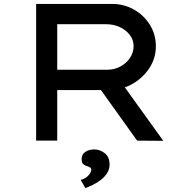

<svg xmlns="http://www.w3.org/2000/svg" viewBox="-20 -720 988 983"><path d="M165 0V-700H552Q614 -700 665 -671.5Q716 -643 747 -593.5Q778 -544 778 -483Q778 -422 744.5 -371Q711 -320 656.5 -289.5Q602 -259 536 -259H273V0ZM682 0 456 -316 570 -341 816 1ZM273 -363H530Q566 -363 596.5 -379.5Q627 -396 645.5 -423.5Q664 -451 664 -484Q664 -515 645 -540.5Q626 -566 594 -581Q562 -596 524 -596H273ZM417 243 393 201Q407 198 419 190Q431 182 439 170.5Q447 159 447 149Q447 141 441.5 137.5Q436 134 427 131Q416 128 407 121Q398 114 398 94Q398 70 417 57.5Q436 45 463 45Q491 45 516 64Q541 83 541 122Q541 147 528 167Q515 187 495 202Q475 217 454 227Q433 237 417 243Z"/></svg>

Font: Lexend Tera
Style: Regular
Weight: 400
Designer: Bonnie Shaver-Troup, Thomas Jockin
Foundry: Lexend
Version: Version 1.007